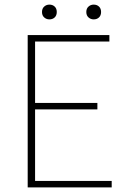

<svg xmlns="http://www.w3.org/2000/svg" viewBox="-20 -812 550 832"><path d="M100 0V-660H454V-632H132V-366H402V-338H132V-28H464V0ZM194 -728Q181 -728 171.5 -736.5Q162 -745 162 -760Q162 -775 171.5 -783.5Q181 -792 194 -792Q208 -792 217 -783.5Q226 -775 226 -760Q226 -745 217 -736.5Q208 -728 194 -728ZM386 -728Q373 -728 363.5 -736.5Q354 -745 354 -760Q354 -775 363.5 -783.5Q373 -792 386 -792Q400 -792 409 -783.5Q418 -775 418 -760Q418 -745 409 -736.5Q400 -728 386 -728Z"/></svg>

Font: Mada ExtraLight
Style: Regular
Weight: 250
Designer: Khaled Hosny
Version: Version 1.5